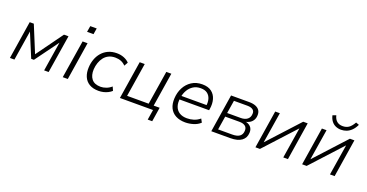

<svg xmlns="http://www.w3.org/2000/svg" viewBox="-36 -1448 4441 2326"><g transform="rotate(20 2184.5 -284.5)"><path d="M53 0 130 -489H183L324 -146L572 -489H630L552 0H494L558 -404H572L334 -78H299L163 -404H175L111 0Z M823 -617 836 -695H919L906 -617ZM734 0 812 -489H876L799 0Z M1197 8Q1125 8 1077 -20.5Q1029 -49 1007 -101.5Q985 -154 989 -222Q992 -277 1010 -326.5Q1028 -376 1061.5 -414.5Q1095 -453 1143 -475Q1191 -497 1253 -497Q1303 -497 1345.5 -480Q1388 -463 1414 -434L1387 -386Q1361 -414 1327 -427.5Q1293 -441 1253 -441Q1205 -441 1169 -423.5Q1133 -406 1108.5 -374.5Q1084 -343 1070.5 -303Q1057 -263 1054 -219Q1050 -140 1087 -93.5Q1124 -47 1204 -47Q1237 -47 1274 -60.5Q1311 -74 1341 -101L1363 -52Q1344 -34 1316.5 -20Q1289 -6 1258.5 1Q1228 8 1197 8Z M1877 131 1898 0H1471L1548 -489H1613L1544 -54H1822L1891 -489H1956L1887 -53H1964L1935 131Z M2314 8Q2242 8 2190.5 -19.5Q2139 -47 2114 -98.5Q2089 -150 2093 -222Q2097 -298 2129 -360Q2161 -422 2218.5 -459.5Q2276 -497 2355 -497Q2430 -497 2474.5 -463Q2519 -429 2535 -372.5Q2551 -316 2540 -249L2537 -230H2138L2146 -278H2507L2485 -262Q2494 -315 2482 -356.5Q2470 -398 2438.5 -422Q2407 -446 2353 -446Q2297 -446 2257 -420.5Q2217 -395 2193 -354Q2169 -313 2161 -267L2158 -247Q2148 -186 2164 -140.5Q2180 -95 2219 -70.5Q2258 -46 2316 -46Q2361 -46 2403 -59Q2445 -72 2482 -103L2506 -58Q2470 -24 2417.5 -8Q2365 8 2314 8Z M2649 0 2726 -489H2959Q3011 -489 3045.5 -474.5Q3080 -460 3096 -434Q3112 -408 3110 -371Q3109 -337 3093.5 -310.5Q3078 -284 3051 -268Q3024 -252 2986 -246L2987 -253Q3035 -248 3064.5 -219Q3094 -190 3091 -140Q3088 -73 3038 -36.5Q2988 0 2893 0ZM2719 -49H2900Q2964 -49 2995.5 -72.5Q3027 -96 3029 -142Q3032 -183 3006 -203.5Q2980 -224 2930 -224H2747ZM2754 -273H2930Q2982 -273 3013.5 -297.5Q3045 -322 3047 -368Q3050 -403 3025.5 -421.5Q3001 -440 2954 -440H2781Z M3218 0 3295 -489H3355L3288 -70H3272L3656 -489H3714L3637 0H3577L3644 -419H3660L3276 0Z M3820 0 3897 -489H3957L3890 -70H3874L4258 -489H4316L4239 0H4179L4246 -419H4262L3878 0ZM4118 -554Q4081 -554 4049 -568Q4017 -582 3994.5 -611Q3972 -640 3962 -684L4006 -700Q4018 -650 4047.5 -626Q4077 -602 4122 -602Q4167 -602 4199 -623.5Q4231 -645 4262 -699L4303 -684Q4280 -636 4250.5 -607.5Q4221 -579 4187.5 -566.5Q4154 -554 4118 -554Z"/></g></svg>

Font: Nunito Sans 10pt Light
Style: Italic
Weight: 300
Italic angle: -9°
Designer: Vernon Adams
Foundry: Vernon Adams
Version: Version 3.101;gftools[0.9.27]